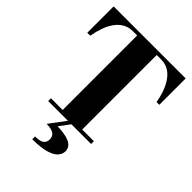

<svg xmlns="http://www.w3.org/2000/svg" viewBox="-279 -884 1272 1272"><g transform="rotate(45 357.5 -248.0)"><path d="M156.5 0V-26H266.5V-724H226.5Q188.5 -724 158.8 -707.5Q129 -691 107 -661Q85 -631 70.5 -590.8Q56 -550.5 47.5 -503H20V-750H695V-503H669Q661 -550.5 646 -590.8Q631 -631 609.2 -661Q587.5 -691 557.8 -707.5Q528 -724 490 -724H449.5V-26H559V0ZM261 253.5V227.5Q305.5 227.5 324.8 213.8Q344 200 344 173.5Q344 148.5 331 135.8Q318 123 298 118.5Q278 114 256.5 114L345 -4.5H378L319 74Q368.5 75.5 403 84Q437.5 92.5 455.5 109.8Q473.5 127 473.5 155Q473.5 180 454.5 202.5Q435.5 225 389.2 239.2Q343 253.5 261 253.5Z"/></g></svg>

Font: Bodoni Moda 9pt ExtraBold
Style: Regular
Weight: 800
Designer: Owen Earl
Foundry: indestructible type
Version: Version 2.005